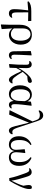

<svg xmlns="http://www.w3.org/2000/svg" viewBox="1758 -2607 1058 4614"><g transform="rotate(90 2287.0 -300.0)"><path d="M305 15C354 15 385 -8 408 -50L400 -68C383 -59 366 -54 344 -54C306 -54 282 -74 279 -145L276 -450L487 -446L483 -523H251C136 -523 72 -507 14 -461L21 -432L229 -449C216 -342 200 -221 200 -113C200 -20 240 15 305 15Z M568 202 579 209 679 189 663 -68C699 -16 755 15 820 15C941 15 1053 -93 1053 -266C1053 -448 948 -537 815 -537C668 -537 575 -442 575 -245V-13ZM662 -104 663 -325C664 -436 719 -504 807 -504C890 -504 958 -421 958 -265C958 -112 895 -33 795 -33C738 -33 695 -60 662 -104Z M1309 15C1354 15 1388 -13 1401 -38L1392 -56C1379 -49 1366 -43 1346 -43C1315 -43 1294 -59 1294 -120C1294 -196 1299 -284 1311 -525L1302 -531L1207 -512L1212 -114C1213 -23 1250 15 1309 15Z M1899 15C1932 15 1966 -11 1986 -60L1977 -76C1966 -71 1948 -67 1928 -67C1865 -67 1827 -120 1707 -315C1743 -360 1778 -396 1813 -427L1890 -433C1944 -437 1972 -454 1972 -491C1972 -520 1956 -532 1937 -537C1901 -533 1865 -523 1818 -482C1744 -419 1666 -318 1612 -207C1614 -273 1617 -340 1617 -401C1618 -498 1584 -533 1525 -533C1489 -533 1462 -512 1446 -488L1453 -471C1462 -473 1473 -474 1484 -474C1522 -474 1536 -457 1536 -402L1533 -198L1519 4L1528 12L1608 0C1611 -54 1612 -107 1614 -162C1642 -216 1660 -245 1688 -288C1792 -63 1835 15 1899 15Z M2242 15C2304 15 2369 -17 2405 -100C2415 -16 2445 15 2499 15C2539 15 2571 -8 2587 -39L2576 -56C2563 -48 2552 -43 2533 -43C2500 -43 2483 -65 2483 -129C2483 -211 2501 -383 2521 -524L2511 -531L2423 -515L2415 -428C2382 -502 2325 -537 2253 -537C2137 -537 2030 -440 2030 -253C2030 -84 2119 15 2242 15ZM2411 -365 2404 -217C2396 -84 2326 -30 2266 -30C2180 -30 2126 -107 2126 -261C2126 -430 2193 -493 2270 -493C2327 -493 2382 -460 2411 -365Z M3120 15C3159 15 3195 -15 3208 -59L3200 -77C3184 -70 3163 -67 3149 -67C3109 -67 3082 -92 3050 -186L2891 -665C2858 -768 2815 -809 2750 -809C2694 -809 2652 -773 2632 -719L2643 -698C2671 -714 2705 -728 2749 -728C2809 -728 2846 -707 2871 -630L2898 -553L2629 -6L2634 1L2734 9L2928 -468L3009 -144C3040 -13 3077 15 3120 15Z M3456 15C3532 15 3592 -30 3609 -117C3629 -28 3681 15 3762 15C3879 15 3966 -63 3966 -231C3966 -382 3891 -482 3773 -529L3757 -505C3838 -447 3875 -366 3875 -236C3875 -91 3819 -31 3748 -31C3676 -31 3638 -77 3638 -163C3638 -218 3651 -298 3658 -373L3649 -379L3565 -365C3571 -281 3580 -221 3580 -155C3580 -72 3533 -31 3472 -31C3398 -31 3345 -89 3345 -232C3345 -371 3384 -450 3467 -506L3451 -528C3335 -481 3254 -379 3254 -225C3254 -67 3339 15 3456 15Z M4261 8 4325 4C4422 -158 4523 -354 4523 -470C4523 -490 4522 -504 4518 -521C4508 -532 4498 -537 4481 -537C4445 -537 4426 -509 4426 -462C4426 -433 4432 -392 4444 -332C4414 -230 4374 -150 4322 -45C4303 -165 4269 -281 4238 -379C4207 -493 4176 -532 4115 -532C4079 -532 4042 -515 4022 -484L4030 -467C4040 -472 4053 -475 4068 -475C4101 -475 4121 -445 4152 -355C4190 -250 4233 -131 4261 8Z"/></g></svg>

Font: Noto Serif CJK SC Medium
Style: Regular
Weight: 500
Designer: Ryoko NISHIZUKA 西塚涼子 (kana & ideographs); Frank Grießhammer (Latin, Greek & Cyrillic); Wenlong ZHANG 张文龙 (bopomofo); San
Foundry: Adobe
Version: Version 2.001;hotconv 1.1.0;makeotfexe 2.6.0